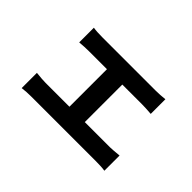

<svg xmlns="http://www.w3.org/2000/svg" viewBox="-83 -841 1166 1166"><g transform="rotate(45 500.0 -257.5)"><path d="M563.5 -97.7H780.3Q797.9 -97.7 856.4 -103.5V27.3Q830.1 22.5 780.3 22.5H227.5Q180.7 22.5 146.5 27.3V-103.5Q199.2 -97.7 227.5 -97.7H431.6V-419.9H276.4Q242.2 -419.9 197.3 -416V-542Q225.6 -537.1 276.4 -537.1H734.4Q770.5 -537.1 811.5 -542V-416Q760.7 -419.9 734.4 -419.9H563.5Z"/></g></svg>

Font: GenEi Gothic M Regular
Style: Bold
Weight: 700
Designer: o_tamon (Modified); [Source Han Sans]
Ryoko NISHIZUKA  (kana & ideographs); Paul D. Hunt (Latin, Greek & Cyrillic); Wenl
Version: Version 1.1a;Original Version 1.004